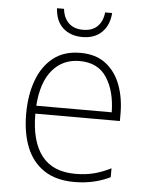

<svg xmlns="http://www.w3.org/2000/svg" viewBox="-53 -764 635 819"><g transform="rotate(5 265.0 -355.0)"><path d="M296 11Q217 11 166 -23Q115 -57 90.5 -118Q66 -179 66 -261Q66 -341 89 -404Q112 -467 158 -503.5Q204 -540 274 -540Q341 -540 383.5 -507Q426 -474 446.5 -419Q467 -364 467 -296V-265H105Q105 -147 152.5 -85.5Q200 -24 297 -24Q340 -24 375.5 -33Q411 -42 449 -61V-23Q380 11 296 11ZM106 -299H429Q428 -389 390.5 -447Q353 -505 274 -505Q202 -505 157.5 -452.5Q113 -400 106 -299ZM276 -608Q225 -608 193 -637Q161 -666 158 -721H188Q192 -683 214.5 -661Q237 -639 276 -639Q316 -639 338 -661Q360 -683 364 -721H394Q390 -668 359 -638Q328 -608 276 -608Z"/></g></svg>

Font: Noto Sans Mono Condensed ExtraLight
Style: Regular
Weight: 200
Width: 3
Designer: Monotype Design Team
Foundry: Monotype Imaging Inc.
Version: Version 2.014; ttfautohint (v1.8.4.7-5d5b)